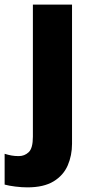

<svg xmlns="http://www.w3.org/2000/svg" viewBox="-72 -569 402 829"><path d="M46 240Q22 240 -6 236.5Q-34 233 -52 228V95Q-36 100 -22 102.5Q-8 105 9 105Q34 105 52 88Q70 71 70 21V-549H239V52Q239 102 220.5 145Q202 188 159.5 214Q117 240 46 240Z"/></svg>

Font: Noto Sans Cherokee ExtraBold
Style: Regular
Weight: 800
Designer: Monotype Design Team
Foundry: Monotype Imaging Inc.
Version: Version 2.001; ttfautohint (v1.8.4.7-5d5b)